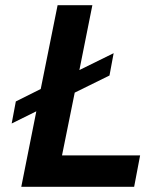

<svg xmlns="http://www.w3.org/2000/svg" viewBox="-20 -720 610 740"><path d="M497 0H62L120 -291L25 -244L41 -329L137 -377L202 -700H336L286 -450L418 -515L402 -429L268 -363L219 -121H520Z"/></svg>

Font: Argentum Sans Medium
Style: Italic
Weight: 500
Italic angle: -11°
Designer: Julieta Ulanovsky (font), Cristiano Sobral (main changes and remaster)
Foundry: Julieta Ulanovsky (font), Cristiano Sobral (main changes and remaster)
Version: Version 2.007;June 15, 2022;FontCreator 14.0.0.2814 64-bit; 